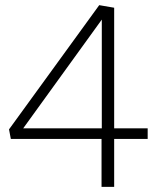

<svg xmlns="http://www.w3.org/2000/svg" viewBox="-20 -725 611 745"><path d="M553 -186H423V0H374V-186H22L15 -223L365 -705L423 -695V-227H553ZM70 -227H375V-649Z"/></svg>

Font: Bitter Light
Style: Regular
Weight: 300
Designer: Sol Matas, and Bitter project Authors
Foundry: Sol Matas
Version: Version 2.001